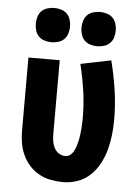

<svg xmlns="http://www.w3.org/2000/svg" viewBox="-54 -787 607 837"><g transform="rotate(5 250.0 -368.5)"><path d="M254 8Q227 8 200 3Q173 -2 149 -15Q125 -28 106.5 -48.5Q88 -69 76.5 -94Q65 -119 60.5 -146Q56 -173 56 -200V-520H193V-200Q193 -184 195 -168.5Q197 -153 204 -138.5Q211 -124 224.5 -115Q238 -106 254 -106Q266 -106 276 -114.5Q286 -123 291.5 -134.5Q297 -146 300.5 -157.5Q304 -169 306.5 -181Q309 -193 310.5 -205.5Q312 -218 313 -230.5Q314 -243 314.5 -255Q315 -267 315 -280Q315 -338 306.5 -396.5Q298 -455 284 -512L417 -539Q433 -476 442.5 -412Q452 -348 452 -283Q452 -250 448.5 -217Q445 -184 436.5 -152Q428 -120 412.5 -90.5Q397 -61 373.5 -38Q350 -15 318.5 -3.5Q287 8 254 8ZM350 -595Q335 -595 320 -599.5Q305 -604 294.5 -614.5Q284 -625 279.5 -640Q275 -655 275 -670Q275 -685 279.5 -700Q284 -715 294.5 -725.5Q305 -736 320 -740.5Q335 -745 350 -745Q365 -745 380 -740.5Q395 -736 405.5 -725.5Q416 -715 420.5 -700Q425 -685 425 -670Q425 -655 420.5 -640Q416 -625 405.5 -614.5Q395 -604 380 -599.5Q365 -595 350 -595ZM150 -595Q135 -595 120 -599.5Q105 -604 94.5 -614.5Q84 -625 79.5 -640Q75 -655 75 -670Q75 -685 79.5 -700Q84 -715 94.5 -725.5Q105 -736 120 -740.5Q135 -745 150 -745Q165 -745 180 -740.5Q195 -736 205.5 -725.5Q216 -715 220.5 -700Q225 -685 225 -670Q225 -655 220.5 -640Q216 -625 205.5 -614.5Q195 -604 180 -599.5Q165 -595 150 -595Z"/></g></svg>

Font: Iosevka Term Curly Heavy
Style: Regular
Weight: 900
Designer: Belleve Invis
Foundry: Belleve Invis
Version: Version 32.3.0